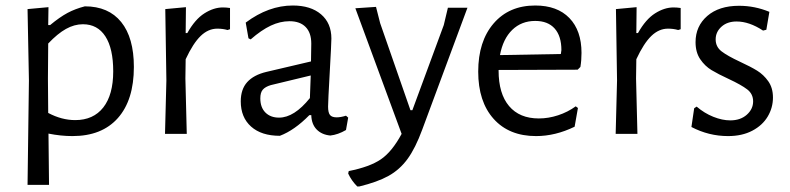

<svg xmlns="http://www.w3.org/2000/svg" viewBox="-20 -486 2868 697"><path d="M466 -243Q466 -123 408 -57.5Q350 8 243 8Q201 8 156 -1L158 185H80L85 -194L80 -453L156 -460L155 -395H162Q197 -424 225 -439Q253 -454 288 -463Q374 -463 420 -406Q466 -349 466 -243ZM391 -227Q391 -310 362.5 -354Q334 -398 281 -398Q250 -398 219.5 -381Q189 -364 155 -328L154 -201L155 -76Q204 -50 253 -50Q319 -50 355 -96Q391 -142 391 -227Z M815 -457V-380L806 -377Q789 -382 769 -382Q736 -382 708.5 -355.5Q681 -329 654 -271L653 -201L658 0H579L584 -194L580 -453L655 -460L654 -366H660Q688 -416 722 -437.5Q756 -459 789 -459Q801 -459 815 -457Z M1183 -346Q1183 -329 1177 -223Q1171 -117 1171 -99Q1171 -77 1178 -68.5Q1185 -60 1202 -60Q1217 -60 1236 -66L1244 -59L1236 -14Q1207 3 1179 6Q1148 3 1129.5 -16Q1111 -35 1110 -68H1103Q1049 -13 996 7Q929 7 891.5 -26.5Q854 -60 854 -118Q854 -162 877.5 -188Q901 -214 947 -225L1109 -263L1110 -328Q1110 -367 1089.5 -388Q1069 -409 1031 -409Q997 -409 963 -393Q929 -377 890 -343L882 -347L872 -404Q955 -466 1043 -466Q1108 -466 1145.5 -434Q1183 -402 1183 -346ZM963 -177Q943 -171 934 -160.5Q925 -150 925 -129Q925 -96 943.5 -77.5Q962 -59 993 -59Q1048 -59 1105 -130L1108 -212Z M1360 -402 1470 -86H1477L1591 -395L1606 -458H1677L1513 -16Q1488 52 1459.5 91Q1431 130 1390.5 152.5Q1350 175 1284 191H1277Q1256 170 1244 144L1246 135Q1322 120 1362.5 92.5Q1403 65 1438 0L1270 -456L1345 -461Z M1790 -232V-230Q1790 -146 1828 -101Q1866 -56 1936 -56Q1971 -56 2006 -67.5Q2041 -79 2070 -100L2078 -94L2066 -26Q1996 8 1926 8Q1828 8 1772 -54.5Q1716 -117 1716 -226Q1716 -336 1772 -401Q1828 -466 1923 -466Q2003 -466 2047 -420.5Q2091 -375 2091 -294Q2091 -267 2087 -243L2077 -233ZM1795 -286 2016 -290 2018 -304Q2018 -355 1993.5 -382.5Q1969 -410 1923 -410Q1873 -410 1839.5 -377.5Q1806 -345 1795 -286Z M2451 -457V-380L2442 -377Q2425 -382 2405 -382Q2372 -382 2344.5 -355.5Q2317 -329 2290 -271L2289 -201L2294 0H2215L2220 -194L2216 -453L2291 -460L2290 -366H2296Q2324 -416 2358 -437.5Q2392 -459 2425 -459Q2437 -459 2451 -457Z M2773 -443 2762 -378 2750 -375Q2700 -408 2654 -408Q2620 -408 2599 -389Q2578 -370 2578 -343Q2578 -316 2599.5 -299.5Q2621 -283 2666 -262Q2705 -244 2728.5 -229.5Q2752 -215 2769 -191Q2786 -167 2786 -132Q2786 -95 2767 -63Q2748 -31 2711 -11.5Q2674 8 2623 8Q2553 8 2490 -25L2500 -93L2509 -99Q2537 -75 2569.5 -62Q2602 -49 2631 -49Q2668 -49 2691 -69.5Q2714 -90 2714 -118Q2714 -145 2692.5 -161.5Q2671 -178 2626 -199Q2587 -217 2563 -231.5Q2539 -246 2522 -271Q2505 -296 2505 -333Q2505 -391 2547.5 -428Q2590 -465 2663 -465Q2720 -465 2773 -443Z"/></svg>

Font: Alegreya Sans
Style: Regular
Weight: 400
Designer: Juan Pablo del Peral
Foundry: Huerta Tipografica
Version: Version 2.008; ttfautohint (v1.6)